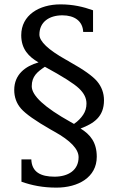

<svg xmlns="http://www.w3.org/2000/svg" viewBox="-20 -714 540 877"><path d="M238 143C337 143 422 96 422 2C422 -64 392 -100 348 -127C409 -150 455 -181 455 -256C455 -289 444 -318 424 -342C404 -366 362 -396 299 -431C295 -434 289 -437 280 -442C200 -487 160 -525 160 -556C160 -614 205 -644 265 -644C320 -644 358 -618 360 -568H405V-667C360 -683 314 -694 256 -694C159 -694 77 -645 77 -553C77 -490 111 -455 156 -429C96 -412 45 -374 45 -303C45 -271 55 -242 76 -218C97 -194 142 -162 212 -122C216 -120 221 -117 228 -113C302 -72 339 -33 339 4C339 64 291 93 229 93C166 93 125 72 123 14H78V116C126 133 176 143 238 143ZM185 -409C266 -365 318 -332 341 -310C364 -288 375 -266 375 -241C375 -222 370 -205 360 -190C350 -175 337 -161 318 -148L302 -157C184 -223 125 -277 125 -320C125 -366 151 -386 185 -409Z"/></svg>

Font: Iranian Serif 
Style: Regular
Weight: 400
Designer: Hooman Mehr, Hadi Navid in Neviseh Pardaz Co. Ltd. (http://nevisa.com)
Foundry: http://font-store.ir
Version: 5.0.2 build 3/9/1393